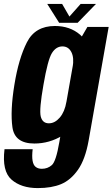

<svg xmlns="http://www.w3.org/2000/svg" viewBox="-55 -735 578 987"><path d="M139.3 231.9Q210.3 231.9 259.2 211.5Q308.2 191.1 345.8 137.8Q383.4 84.4 400.7 -13L503.6 -596.4H394.2L337.1 -498.1L249.9 -4.1Q233.1 94.7 211.5 113.7Q189.9 132.7 160.1 132.7Q141.2 132.7 128.8 123.3Q116.4 114 112.5 91.3Q108.6 68.7 112.9 32.1H-31.8Q-45.5 144.6 4.2 188.3Q53.9 231.9 139.3 231.9ZM121.5 2.8Q198.9 2.8 265.8 -38.1Q332.6 -78.9 345.1 -150L286.5 -212Q277.8 -160.3 252.4 -130.7Q227 -101.1 196.2 -101.1Q163.4 -101.1 154.5 -136Q145.7 -170.8 168.4 -299Q190.4 -427.2 211.7 -461.8Q233.1 -496.4 266 -496.4Q296.7 -496.4 311.8 -467.3Q326.9 -438.2 318.2 -387.6L396.5 -441.8Q408.8 -511.6 356.8 -556.5Q304.8 -601.4 227.4 -601.4Q126.1 -601.4 83.5 -517.8Q40.8 -434.1 19 -299.4Q-2.9 -165.2 8.8 -81.2Q20.5 2.8 121.5 2.8ZM249 -617.9H344.2L438.3 -714.7H359.4L301.9 -649.9L264.4 -714.7H187.9Z"/></svg>

Font: Anybody Thin Condensed
Style: Italic
Weight: 100
Width: 3
Italic angle: -10°
Version: Version 1.113;gftools[0.9.25]